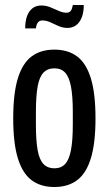

<svg xmlns="http://www.w3.org/2000/svg" viewBox="-20 -738 436 770"><path d="M198 12Q143 12 106.5 -15.5Q70 -43 51.5 -103.5Q33 -164 33 -263Q33 -363 51.5 -423.5Q70 -484 106.5 -511.5Q143 -539 198 -539Q253 -539 289.5 -511.5Q326 -484 344.5 -423.5Q363 -363 363 -263Q363 -164 344.5 -103.5Q326 -43 289.5 -15.5Q253 12 198 12ZM198 -63Q225 -63 241 -80Q257 -97 264.5 -135.5Q272 -174 272 -238V-288Q272 -353 264.5 -391.5Q257 -430 241 -447Q225 -464 198 -464Q171 -464 154.5 -447Q138 -430 131 -391.5Q124 -353 124 -288V-238Q124 -174 131 -135.5Q138 -97 154.5 -80Q171 -63 198 -63ZM81 -624Q81 -653 88.5 -673.5Q96 -694 110.5 -705Q125 -716 145 -716Q164 -716 181.5 -709Q199 -702 215.5 -694.5Q232 -687 246 -687Q259 -687 264.5 -695.5Q270 -704 272 -718H316Q316 -689 308 -668.5Q300 -648 285.5 -637Q271 -626 251 -626Q232 -626 215 -633.5Q198 -641 182 -648.5Q166 -656 150 -656Q137 -656 131 -646.5Q125 -637 124 -624Z"/></svg>

Font: Archivo ExtraCondensed Medium
Style: Regular
Weight: 500
Width: 2
Designer: Hector Gatti
Foundry: Omnibus-Type
Version: Version 2.001